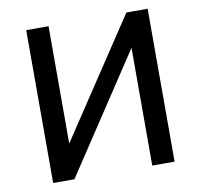

<svg xmlns="http://www.w3.org/2000/svg" viewBox="-79 -788 911 872"><g transform="rotate(-10 377.0 -352.5)"><path d="M97 0V-705H200V-158H196L559 -705H657V0H554V-549H558L195 0Z"/></g></svg>

Font: Nunito Sans 7pt SemiCondensed SemiBold
Style: Regular
Weight: 600
Width: 4
Designer: Vernon Adams
Foundry: Vernon Adams
Version: Version 3.101;gftools[0.9.27]